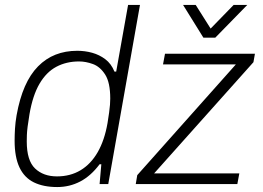

<svg xmlns="http://www.w3.org/2000/svg" viewBox="-20 -743 1061 775"><path d="M211 12Q155 12 116.5 -7Q78 -26 58.5 -67.5Q39 -109 39 -175Q39 -198 40.5 -223.5Q42 -249 47 -278Q59 -345 80.5 -394Q102 -443 133.5 -475Q165 -507 204.5 -522.5Q244 -538 292 -538Q323 -538 352 -530Q381 -522 405 -504Q429 -486 442 -454H449L497 -723H545L417 0H382L389 -80H382Q347 -33 304 -10.5Q261 12 211 12ZM210 -31Q264 -31 305.5 -56Q347 -81 374.5 -129Q402 -177 414 -246Q418 -271 420.5 -289Q423 -307 424 -320.5Q425 -334 425 -345Q425 -410 404.5 -442Q384 -474 355 -484.5Q326 -495 299 -495Q248 -495 207.5 -473.5Q167 -452 139.5 -405Q112 -358 99 -282Q94 -252 91.5 -232Q89 -212 88.5 -198Q88 -184 88 -172Q88 -95 121.5 -63Q155 -31 210 -31ZM528 0 534 -36 932 -483H638L646 -526H1009L1003 -492L602 -43H946L938 0ZM978 -723 849 -591H801L719 -723H770L842 -609H812L923 -723Z"/></svg>

Font: Archivo SemiBold Thin
Style: Italic
Weight: 250
Italic angle: -10°
Version: Version 2.001